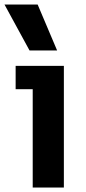

<svg xmlns="http://www.w3.org/2000/svg" viewBox="-41 -837 386 857"><path d="M213.9 -611.8H90.8L-21 -816.9H127ZM244.1 0H105V-439H28.8V-543H244.1Z"/></svg>

Font: Sora SemiBold
Style: Regular
Weight: 600
Designer: Jonathan Barnbrook, Julián Moncada
Foundry: Barnbrook Fonts
Version: Version 2.000